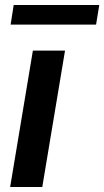

<svg xmlns="http://www.w3.org/2000/svg" viewBox="-20 -748 417 768"><path d="M20.6 0 111.5 -545.5H240.1L149.1 0ZM377.1 -728 364.3 -649.5H22.4L34.8 -728Z"/></svg>

Font: Inter P Semi Bold
Style: Italic
Weight: 600
Italic angle: 9.39999°
Designer: Rasmus Andersson
Foundry: rsms
Version: Version 3.018;git-588b23468